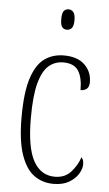

<svg xmlns="http://www.w3.org/2000/svg" viewBox="-54 -778 466 824"><g transform="rotate(5 179.0 -366.0)"><path d="M208 10Q161 10 125 -15.5Q89 -41 68 -101Q47 -161 47 -263Q47 -371 67 -432Q87 -493 122.5 -518Q158 -543 205 -543Q264 -543 295 -513Q326 -483 326 -438Q326 -418 315.5 -409.5Q305 -401 289 -401Q289 -455 270.5 -484Q252 -513 205 -513Q170 -513 143.5 -491Q117 -469 102 -415Q87 -361 87 -264Q87 -136 119 -78.5Q151 -21 211 -21Q255 -21 281 -50.5Q307 -80 318 -114Q323 -109 325.5 -102.5Q328 -96 328 -84Q328 -65 314.5 -43Q301 -21 274.5 -5.5Q248 10 208 10ZM208 -654Q195 -654 187.5 -663Q180 -672 180 -698Q180 -723 187.5 -732.5Q195 -742 208 -742Q220 -742 228.5 -732.5Q237 -723 237 -698Q237 -672 228.5 -663Q220 -654 208 -654Z"/></g></svg>

Font: Noto Serif Tamil ExtraCondensed ExtraLight
Style: Italic
Weight: 200
Width: 2
Italic angle: -12°
Designer: Indian Type Foundry, Tom Grace, and the Monotype Design Team
Foundry: Monotype Imaging Inc.
Version: Version 2.003; ttfautohint (v1.8.4.7-5d5b)